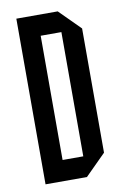

<svg xmlns="http://www.w3.org/2000/svg" viewBox="-79 -714 490 761"><g transform="rotate(-10 166.5 -333.5)"><path d="M41.7 0V-666.7H208.3L291.7 -583.3V-83.3L208.3 0ZM125 -83.3H208.3V-583.3H125Z"/></g></svg>

Font: Yulong
Style: Regular
Weight: 400
Designer: GGBotNet
Foundry: f0n7.com
Version: 1.00